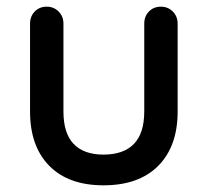

<svg xmlns="http://www.w3.org/2000/svg" viewBox="-20 -546 621 575"><path d="M462 -526Q483 -526 497.5 -511.5Q512 -497 512 -475V-212Q512 -108 454 -49.5Q396 9 290 9Q185 9 127.5 -49.5Q70 -108 70 -212V-475Q70 -497 84 -511.5Q98 -526 120 -526Q141 -526 155.5 -511.5Q170 -497 170 -475V-212Q170 -147 200.5 -115Q231 -83 290 -83Q350 -83 381 -115Q412 -147 412 -212V-475Q412 -497 426 -511.5Q440 -526 462 -526Z"/></svg>

Font: Quicksand SemiBold
Style: Regular
Weight: 600
Designer: Andrew Paglinawan
Foundry: Andrew Paglinawan
Version: Version 3.006